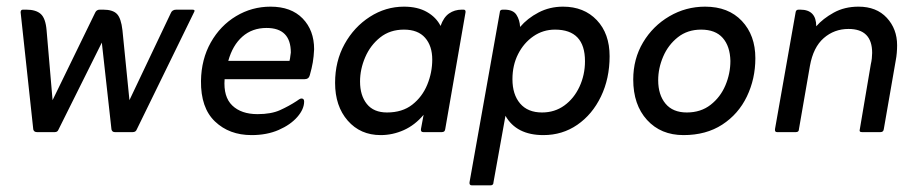

<svg xmlns="http://www.w3.org/2000/svg" viewBox="-20 -397 2767 577"><path d="M138 -96 266 -359Q270 -368 280 -368H290Q319 -368 331.5 -355Q344 -342 348 -306L369 -96L493 -357Q497 -368 510 -368H558Q568 -368 563 -360L391 -8Q388 0 379 0H325Q317 0 315 -8L286 -269L156 -8Q153 0 145 0H91Q82 0 80 -8L42 -360Q42 -368 49 -368H59Q88 -368 102.5 -355Q117 -342 120 -306Z M655 -159Q651 -106 678 -80Q705 -54 754 -54Q795 -54 821.5 -66Q848 -78 871 -93Q875 -96 879 -98.5Q883 -101 886 -101Q894 -101 894 -92Q894 -69 873.5 -45.5Q853 -22 817.5 -6.5Q782 9 736 9Q669 9 626 -32Q583 -73 584 -154Q585 -219 613.5 -269.5Q642 -320 689.5 -348.5Q737 -377 793 -377Q855 -377 889.5 -341.5Q924 -306 924 -249Q923 -227 920 -209.5Q917 -192 911 -171Q908 -159 895 -159ZM666 -214H850Q852 -222 852.5 -228.5Q853 -235 854 -239Q854 -313 781 -313Q738 -313 708.5 -287Q679 -261 666 -214Z M1253 -52Q1227 -21 1193.5 -6Q1160 9 1124 9Q1063 9 1025 -34.5Q987 -78 987 -148Q987 -213 1015.5 -264.5Q1044 -316 1091.5 -346.5Q1139 -377 1194 -377Q1235 -377 1263 -361Q1291 -345 1304 -319Q1313 -345 1329.5 -356.5Q1346 -368 1368 -368H1373Q1380 -368 1379 -360L1318 -9Q1317 0 1308 0H1252Q1244 0 1245 -9ZM1062 -152Q1062 -110 1082.5 -84.5Q1103 -59 1143 -59Q1189 -59 1219 -82.5Q1249 -106 1264 -142.5Q1279 -179 1279 -218Q1279 -259 1257.5 -283.5Q1236 -308 1194 -308Q1152 -308 1122.5 -284.5Q1093 -261 1077.5 -225Q1062 -189 1062 -152Z M1499 -49 1463 151Q1463 160 1454 160H1398Q1390 160 1391 151L1482 -360Q1482 -368 1491 -368H1496Q1522 -368 1532 -352.5Q1542 -337 1543 -316Q1565 -342 1598.5 -359.5Q1632 -377 1672 -377Q1735 -377 1773.5 -336.5Q1812 -296 1812 -228Q1812 -161 1786 -107Q1760 -53 1715 -22Q1670 9 1613 9Q1532 9 1499 -49ZM1609 -59Q1647 -59 1676 -80Q1705 -101 1721.5 -136.5Q1738 -172 1738 -213Q1738 -308 1648 -308Q1612 -308 1583 -288Q1554 -268 1537 -234.5Q1520 -201 1520 -159Q1520 -113 1543 -86Q1566 -59 1609 -59Z M1883 -158Q1883 -220 1912.5 -269.5Q1942 -319 1991.5 -348Q2041 -377 2099 -377Q2169 -377 2209.5 -334Q2250 -291 2250 -222Q2250 -160 2224.5 -107Q2199 -54 2150.5 -22.5Q2102 9 2034 9Q1966 9 1924.5 -36.5Q1883 -82 1883 -158ZM1958 -156Q1958 -112 1980 -85.5Q2002 -59 2044 -59Q2086 -59 2115.5 -82Q2145 -105 2160 -140.5Q2175 -176 2175 -214Q2174 -258 2152 -283Q2130 -308 2087 -308Q2046 -308 2017 -285Q1988 -262 1973 -227Q1958 -192 1958 -156Z M2433 -318Q2453 -341 2485.5 -359Q2518 -377 2560 -377Q2614 -377 2645 -343.5Q2676 -310 2676 -261Q2676 -250 2675 -238Q2674 -226 2672 -216L2636 -9Q2635 0 2626 0H2570Q2561 0 2564 -9L2597 -204Q2599 -212 2600 -221.5Q2601 -231 2601 -238Q2601 -310 2530 -310Q2487 -310 2455.5 -282.5Q2424 -255 2414 -199L2381 -9Q2381 0 2372 0H2315Q2308 0 2309 -9L2371 -360Q2372 -368 2380 -368H2385Q2433 -368 2433 -318Z"/></svg>

Font: Zain
Style: Italic
Weight: 400
Italic angle: -10°
Designer: Zain,Boutros
Foundry: Mobile Telecommunications Company (Zain), 2024
Version: Version 1.51; ttfautohint (v1.8.4)